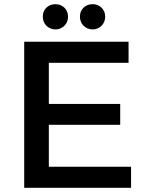

<svg xmlns="http://www.w3.org/2000/svg" viewBox="-20 -900 709 920"><path d="M96 -700H596V-599H214V-402H556V-302H214V-101H608V0H96ZM246 -880Q259 -880 269.8 -875.5Q280.5 -871 288.8 -863Q297 -855 301.5 -844Q306 -833 306 -820Q306 -807.5 301.5 -796.2Q297 -785 288.8 -776.8Q280.5 -768.5 269.8 -763.8Q259 -759 246 -759Q233 -759 221.8 -763.8Q210.5 -768.5 202.2 -776.8Q194 -785 189.5 -796.2Q185 -807.5 185 -820Q185 -846.5 202.2 -863.2Q219.5 -880 246 -880ZM424 -880Q437 -880 447.8 -875.5Q458.5 -871 466.8 -863Q475 -855 479.5 -844Q484 -833 484 -820Q484 -807.5 479.5 -796.2Q475 -785 466.8 -776.8Q458.5 -768.5 447.8 -763.8Q437 -759 424 -759Q411 -759 399.8 -763.8Q388.5 -768.5 380.2 -776.8Q372 -785 367.5 -796.2Q363 -807.5 363 -820Q363 -846.5 380.2 -863.2Q397.5 -880 424 -880Z"/></svg>

Font: Argentum Sans
Style: Regular
Weight: 400
Designer: Julieta Ulanovsky, Owen Earl, Chris M. Simpson, Rasmus Andersson, Cristiano Sobral
Foundry: The Argentum Sans Project Authors
Version: Version 3.135; ttfautohint (v1.8.4.7-5d5b-dirty)